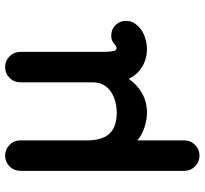

<svg xmlns="http://www.w3.org/2000/svg" viewBox="-44 -520 780 731"><g transform="rotate(-90 345.5 -155.0)"><path d="M118 215Q94 215 77 198Q60 181 60 157V-467Q60 -491 77 -508Q94 -525 118 -525Q142 -525 159 -508Q176 -491 176 -467V-212Q176 -172 188.5 -147Q201 -122 224.5 -111Q248 -100 281 -100Q314 -100 340.5 -111Q367 -122 382 -142Q397 -162 397 -190L434 -193V-108Q427 -77 406.5 -49Q386 -21 354 -3Q322 15 282 15Q259 15 235.5 8.5Q212 2 193.5 -9Q175 -20 164 -35L176 -48V157Q176 181 159 198Q142 215 118 215ZM524 15Q471 15 434 -20.5Q397 -56 397 -129V-467Q397 -491 414 -508Q431 -525 455 -525Q479 -525 496 -508Q513 -491 513 -467V-151Q513 -130 515.5 -115.5Q518 -101 526 -101Q530 -101 532 -101.5Q534 -102 538 -105Q545 -112 554 -116.5Q563 -121 575 -121Q599 -121 615 -104.5Q631 -88 631 -66Q631 -53 627 -42.5Q623 -32 613 -21Q596 -2 571 6.5Q546 15 524 15Z"/></g></svg>

Font: National Park SemiBold
Style: Regular
Weight: 600
Designer: Andrea Herstowski, Ben Hoepner
Version: Version 1.009